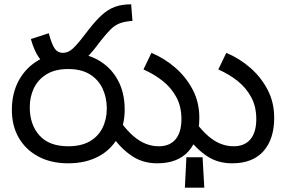

<svg xmlns="http://www.w3.org/2000/svg" viewBox="-20 -745 1326 890"><path d="M265 -425Q236 -425 209.5 -436Q183 -447 161 -477.5Q139 -508 123 -564L206 -591Q221 -536 235 -518Q249 -500 271 -500Q291 -500 308.5 -512.5Q326 -525 358 -565L389 -605Q423 -649 451.5 -675Q480 -701 512 -713Q544 -725 588 -725L594 -648Q559 -646 535.5 -637Q512 -628 492.5 -608.5Q473 -589 447 -556L424 -526Q396 -490 371 -468Q346 -446 320.5 -435.5Q295 -425 265 -425ZM35 -236Q35 -314 68 -373.5Q101 -433 159.5 -466.5Q218 -500 296 -500Q375 -500 433.5 -467.5Q492 -435 525 -376Q558 -317 558 -237Q558 -163 526 -106.5Q494 -50 435 -19Q376 12 296 12Q217 12 158.5 -19Q100 -50 67.5 -105.5Q35 -161 35 -236ZM118 -248Q118 -167 163 -117Q208 -67 296 -67Q356 -67 395.5 -89.5Q435 -112 455 -152Q475 -192 475 -242Q475 -293 455.5 -334.5Q436 -376 396.5 -400.5Q357 -425 296 -425Q235 -425 195.5 -400.5Q156 -376 137 -336Q118 -296 118 -248ZM709 12Q642 12 591.5 -22Q541 -56 502 -111L542 -176Q570 -139 597.5 -115Q625 -91 654.5 -79Q684 -67 716 -67Q767 -67 794 -99.5Q821 -132 821 -193Q821 -251 797.5 -294.5Q774 -338 734.5 -369.5Q695 -401 645 -423L682 -500Q744 -474 794 -430Q844 -386 874 -328Q904 -270 904 -199Q904 -100 854 -44Q804 12 709 12ZM837 125 844 -16H919L927 125ZM1056 12Q989 12 938.5 -22Q888 -56 849 -111L889 -176Q917 -139 944.5 -115Q972 -91 1001.5 -79Q1031 -67 1063 -67Q1114 -67 1141 -99.5Q1168 -132 1168 -193Q1168 -251 1144.5 -294.5Q1121 -338 1081.5 -369.5Q1042 -401 992 -423L1029 -500Q1091 -474 1141 -430Q1191 -386 1221 -328Q1251 -270 1251 -199Q1251 -100 1201 -44Q1151 12 1056 12Z"/></svg>

Font: hextelugu15
Style: Book
Weight: 400
Designer: Jelle Bosma - Monotype Design Team
Foundry: Monotype Imaging Inc.
Version: Version 2.003